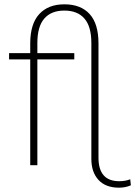

<svg xmlns="http://www.w3.org/2000/svg" viewBox="-20 -765 626 889"><path d="M586 93Q561 104 531 104Q469 104 436 68Q403 32 403 -29V-566Q403 -642 371 -679Q339 -716 278 -716Q217 -716 185 -679Q153 -642 153 -566V-519H324V-490H153V0H120V-490H22V-519H120V-564Q120 -654 161.5 -699.5Q203 -745 278 -745Q354 -745 395 -700Q436 -655 436 -564V-35Q436 74 532 74Q561 74 583 65Z"/></svg>

Font: Montserrat Alternates ExLight
Style: Regular
Weight: 275
Designer: Julieta Ulanovsky
Foundry: Julieta Ulanovsky
Version: Version 7.200